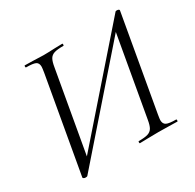

<svg xmlns="http://www.w3.org/2000/svg" viewBox="-143 -790 976 960"><g transform="rotate(-30 345.5 -310.0)"><path d="M75 5 172 -545Q176 -571 176 -577Q176 -599 161.5 -606Q147 -613 107 -613Q104 -613 104 -619Q104 -625 106 -625L153 -624Q191 -622 213 -622Q239 -622 279 -624L323 -625Q325 -625 325 -619Q325 -613 323 -613Q287 -613 269.5 -607.5Q252 -602 243.5 -587.5Q235 -573 230 -542L143 -49L128 -53L634 -631Q636 -633 639.5 -633Q643 -633 644 -633Q649 -633 653 -630.5Q657 -628 656 -625L560 -79Q556 -55 556 -49Q556 -27 571 -19.5Q586 -12 627 -12Q629 -12 629 -6Q629 0 627 0Q597 0 580 -1L519 -2L453 -1Q437 0 411 0Q408 0 408 -6Q408 -12 411 -12Q446 -12 463.5 -17.5Q481 -23 489.5 -37.5Q498 -52 503 -82L589 -570L605 -566L100 11Q97 13 89 13Q84 13 79.5 10.5Q75 8 75 5Z"/></g></svg>

Font: Cormorant Garamond
Style: Italic
Weight: 400
Italic angle: -10°
Designer: Christian Thalmann (Catharsis Fonts)
Foundry: Catharsis Fonts
Version: Version 4.000